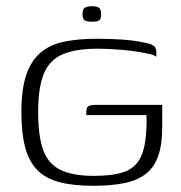

<svg xmlns="http://www.w3.org/2000/svg" viewBox="-20 -591 583 619"><path d="M281 8Q215 8 170.5 -4Q126 -16 99.5 -43.5Q73 -71 61 -116.5Q49 -162 49 -230Q49 -303 64.5 -349Q80 -395 110.5 -421Q141 -447 186 -456.5Q231 -466 291 -466Q334 -466 372.5 -463.5Q411 -461 444 -454Q461 -451 470 -446.5Q479 -442 481.5 -436Q484 -430 484 -423V-408Q477 -414 460 -417.5Q443 -421 421.5 -424.5Q400 -428 377 -430Q354 -432 332.5 -433Q311 -434 296 -434Q223 -434 181 -415.5Q139 -397 121 -352.5Q103 -308 103 -230Q103 -153 119 -108Q135 -63 174.5 -43.5Q214 -24 283 -24Q343 -24 379.5 -36.5Q416 -49 433 -83Q450 -117 452 -180Q453 -195 452.5 -205.5Q452 -216 452 -220H258Q258 -234 259.5 -240.5Q261 -247 268 -250Q275 -253 288 -253H503V-182Q503 -126 490.5 -89.5Q478 -53 451.5 -31.5Q425 -10 382.5 -1Q340 8 281 8ZM277 -521Q263 -521 254.5 -524.5Q246 -528 246 -545Q246 -563 255 -567Q264 -571 277 -571Q291 -571 298.5 -566.5Q306 -562 306 -545Q306 -528 298.5 -524.5Q291 -521 277 -521Z"/></svg>

Font: Genos Light
Style: Regular
Weight: 300
Designer: Robert E. Leuschke
Foundry: Robert E. Leuschke
Version: Version 1.010